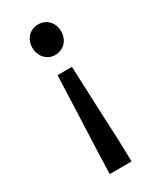

<svg xmlns="http://www.w3.org/2000/svg" viewBox="-196 -626 735 890"><g transform="rotate(-30 171.5 -180.5)"><path d="M218 -115 210 -315H133L117 84L113 203H171H230L227 84ZM227 -541C213 -556 193 -564 171 -564C128 -564 95 -530 95 -483C95 -436 128 -401 171 -401C193 -401 213 -410 227 -424C241 -439 249 -460 249 -483C249 -507 241 -527 227 -541Z"/></g></svg>

Font: GenSekiGothic2 TW M
Style: Regular
Weight: 500
Version: Version 2.100;PS 2.1;hotconv 16.6.51;makeotf.lib2.5.65220 DE